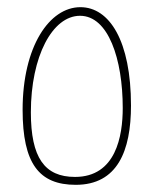

<svg xmlns="http://www.w3.org/2000/svg" viewBox="-20 -515 427 535"><path d="M191 0C307 0 345 -94 345 -221C345 -401 285 -495 204 -495C118 -495 43 -386 43 -209C43 -59 89 0 191 0ZM189 -22C104 -22 66 -76 66 -202C66 -358 126 -471 203 -471C282 -471 322 -350 322 -214C322 -136 303 -22 189 -22Z"/></svg>

Font: Noto Sans Arabic ExtCond Thin
Style: Regular
Weight: 100
Width: 2
Designer: Monotype Design Team, Nadine Chahine, Nizar Qandah and Khaled Hosny
Foundry: Monotype Imaging Inc.
Version: Version 2.012